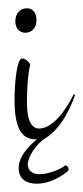

<svg xmlns="http://www.w3.org/2000/svg" viewBox="-20 -344 201 463"><path d="M33 -203C21 -203 15 -144 15 -104C15 -26 37 -7 69 -8C42 14 25 38 25 61C25 92 49 99 69 99C91 99 117 90 142 70C152 62 137 50 135 57C117 68 95 76 74 76C55 76 47 64 47 53C47 34 68 2 90 -11C132 -37 155 -97 161 -115L158 -117C138 -77 107 -34 74 -34C58 -34 45 -50 45 -96C45 -165 53 -187 53 -188C53 -190 44 -203 33 -203ZM45 -324C29 -324 17 -313 17 -292C17 -273 30 -265 41 -265C56 -265 68 -276 68 -295C68 -311 61 -324 45 -324Z"/></svg>

Font: Stalemate
Style: Regular
Weight: 400
Designer: Astigmatic (AOETI)
Foundry: Astigmatic (AOETI)
Version: Version 001.000